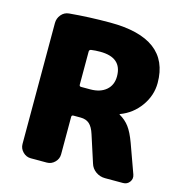

<svg xmlns="http://www.w3.org/2000/svg" viewBox="-109 -838 887 937"><g transform="rotate(15 334.5 -370.0)"><path d="M323 -400Q374 -400 403.5 -425.5Q433 -451 433 -495Q433 -590 323 -590Q298 -590 277 -587Q268 -585 268 -576V-409Q268 -400 277 -400ZM581 -200 634 -53Q641 -33 629 -16.5Q617 0 596 0H505Q479 0 458 -15Q437 -30 430 -54L386 -190Q375 -225 358 -240Q341 -255 313 -255H277Q268 -255 268 -246V-57Q268 -34 251 -17Q234 0 211 0H130Q107 0 90 -17Q73 -34 73 -57V-668Q73 -692 88.5 -710.5Q104 -729 128 -731Q226 -740 333 -740Q633 -740 633 -515Q633 -452 594.5 -398Q556 -344 494 -321Q493 -321 493 -320Q493 -318 494 -318Q524 -301 543.5 -275Q563 -249 581 -200Z"/></g></svg>

Font: Rounded Mplus 1c Black
Style: Regular
Weight: 900
Version: Version 1.059.20150529